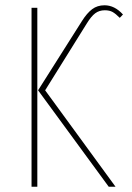

<svg xmlns="http://www.w3.org/2000/svg" viewBox="-20 -711 501 731"><path d="M394 0 125 -367.2 292 -630.9Q311 -661.1 330.8 -676Q350.6 -690.9 377.9 -690.9Q416.5 -690.9 448.2 -655.8L436 -643.1Q420.4 -658.7 408.7 -665.3Q397 -671.9 378.9 -671.9Q357.9 -671.9 342.5 -660.4Q327.1 -648.9 310.1 -621.1L151.9 -367.2L419.9 0ZM122.1 -681.2V0H100.1V-681.2Z"/></svg>

Font: Fira Sans Compressed Thin
Style: Regular
Weight: 100
Width: 1
Designer: Carrois Corporate & Edenspiekermann AG
Foundry: Carrois Corporate GbR & Edenspiekermann AG
Version: Version 4.203;PS 004.203;hotconv 1.0.88;makeotf.lib2.5.64775